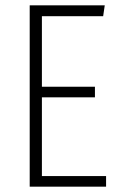

<svg xmlns="http://www.w3.org/2000/svg" viewBox="-20 -704 455 724"><path d="M375 -684 369 -643H138V-377H338V-337H138V-40H380V0H92V-684Z"/></svg>

Font: Fira Sans Extra Condensed ExtraLight
Style: Regular
Weight: 275
Width: 1
Designer: Carrois Corporate & Edenspiekermann AG
Foundry: Carrois Corporate GbR & Edenspiekermann AG
Version: Version 4.203